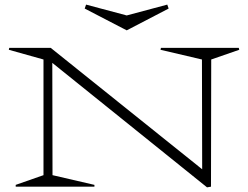

<svg xmlns="http://www.w3.org/2000/svg" viewBox="-20 -807 1072 830"><path d="M875 2.9 206.1 -535.2 207 -49.8 388.2 -7.8V0H47.9V-7.8L168 -49.8V-549.8L18.1 -591.8L20 -600.1H199.2L854 -75.2L853 -549.8L673.8 -591.8L675.8 -600.1H1012.2L1014.2 -591.8L893.1 -549.8L892.1 0ZM346.2 -770 352.1 -787.1 527.8 -740.2 703.1 -787.1 709 -770 527.8 -675.8Z"/></svg>

Font: Halibut Exp Thin
Style: Regular
Weight: 250
Width: 7
Designer: Matteo Maggi
Foundry: Collletttivo
Version: Version 3.080 | FøM Fix